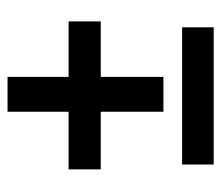

<svg xmlns="http://www.w3.org/2000/svg" viewBox="-60 -542 601 522"><g transform="rotate(-90 241.0 -280.5)"><path d="M428.2 -86.4V-0.5H55.2V-86.4ZM293.5 -561V-395H444.3V-307.6H293.5V-137.2H198.7V-307.6H42V-395H198.7V-561Z"/></g></svg>

Font: Yantramanav Medium
Style: Regular
Weight: 500
Version: Version 1.001;PS 1.0;hotconv 1.0.72;makeotf.lib2.5.5900; ttf